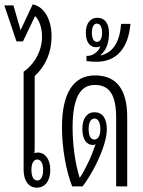

<svg xmlns="http://www.w3.org/2000/svg" viewBox="-28 -860 659 886"><path d="M142 6C180 6 204 -25 204 -76C204 -124 181 -156 147 -156C141 -156 135 -155 131 -153C131 -161 132 -168 132 -175V-509C183 -556 210 -619 210 -692C210 -769 177 -829 123 -840L67 -721L34 -835H-8L48 -669H78L134 -786C153 -768 166 -732 166 -690C166 -629 134 -566 81 -529V-76C81 -26 104 6 142 6ZM144 -27C127 -27 117 -45 117 -76C117 -106 127 -124 144 -124C161 -124 171 -106 171 -76C171 -45 161 -27 144 -27Z M305 0H353C372 -24 396 -63 416 -103C449 -171 465 -226 465 -263C465 -314 445 -342 408 -342C373 -342 352 -313 352 -265C352 -219 370 -191 401 -191C405 -191 409 -192 413 -195C405 -171 395 -144 383 -118C366 -83 353 -57 341 -41H339C319 -106 307 -191 307 -271C307 -404 340 -468 409 -468C478 -468 508 -422 508 -315V0H559V-320C559 -448 509 -512 410 -512C311 -512 258 -430 258 -274C258 -175 277 -71 305 0ZM407 -216C391 -216 381 -233 381 -264C381 -295 391 -313 408 -313C425 -313 435 -295 435 -264C435 -234 425 -216 407 -216Z M417 -575C509 -575 564 -636 574 -750H531C524 -665 495 -619 437 -604V-607C462 -627 475 -663 475 -707C475 -752 456 -778 421 -778C389 -778 368 -752 368 -709C368 -667 386 -642 416 -642C423 -642 429 -644 435 -646C431 -632 419 -618 404 -610C394 -604 384 -602 371 -602V-578C388 -576 403 -575 417 -575ZM419 -667C404 -667 396 -683 396 -709C396 -735 404 -751 419 -751C435 -751 443 -735 443 -709C443 -683 435 -667 419 -667Z"/></svg>

Font: Noto Sans Thai Looped UI Condensed Light
Style: Regular
Weight: 300
Width: 3
Designer: Cadson Demak Team
Foundry: Cadson Demak Co., Ltd.
Version: Version 1.000